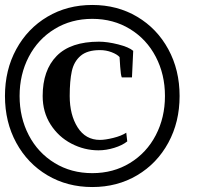

<svg xmlns="http://www.w3.org/2000/svg" viewBox="-20 -744 837 774"><path d="M0 -357Q0 -462 45.5 -545.5Q91 -629 171 -676.5Q251 -724 352 -724Q453 -724 533 -676.5Q613 -629 658.5 -545.5Q704 -462 704 -357Q704 -252 658.5 -168.5Q613 -85 533 -37.5Q453 10 352 10Q251 10 171 -37.5Q91 -85 45.5 -168.5Q0 -252 0 -357ZM645 -357Q645 -444 608 -515Q571 -586 504 -627Q437 -668 352 -668Q267 -668 200 -627Q133 -586 96 -515Q59 -444 59 -357Q59 -270 96 -199Q133 -128 200 -87Q267 -46 352 -46Q437 -46 504 -87Q571 -128 608 -199Q645 -270 645 -357ZM152 -357Q152 -461 208.5 -518.5Q265 -576 379 -576Q413 -576 456.5 -565Q500 -554 517 -539L512 -432H471Q467 -440 464.5 -475Q462 -510 462 -514Q452 -525 430 -533.5Q408 -542 383 -542Q332 -542 305 -519Q278 -496 269.5 -457Q261 -418 261 -357Q261 -281 293 -230.5Q325 -180 383 -180Q404 -180 436.5 -188Q469 -196 489 -209L493 -174Q473 -158 440.5 -148Q408 -138 377 -138Q320 -138 268 -165Q216 -192 184 -242Q152 -292 152 -357Z"/></svg>

Font: Trirong Black
Style: Italic
Weight: 900
Italic angle: -12°
Designer: Katatrad Team
Foundry: CadsonDemak
Version: Version 1.001